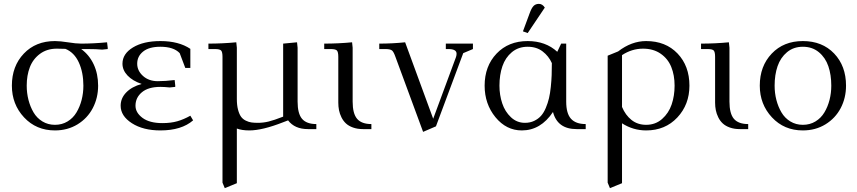

<svg xmlns="http://www.w3.org/2000/svg" viewBox="-20 -663 4403 986"><path d="M41 -223.1Q41 -323.2 102.3 -387.7Q163.6 -452.1 262.2 -452.1Q289.1 -452.1 329.6 -445.6Q370.1 -439 397 -439Q460 -439 529.8 -445.8L533.2 -418V-411.1L504.9 -408.2Q475.1 -411.1 428.2 -411.1H397Q438.5 -380.9 461.2 -332.3Q483.9 -283.7 483.9 -223.1Q483.9 -160.2 456.5 -107.9Q429.2 -55.7 378.2 -24.4Q327.1 6.8 262.2 6.8Q166 6.8 103.5 -60.3Q41 -127.4 41 -223.1ZM117.2 -223.1Q117.2 -185.1 126.2 -149.9Q135.3 -114.7 152.3 -85.7Q169.4 -56.6 198 -39.3Q226.6 -22 262.2 -22Q298.3 -22 326.9 -39.3Q355.5 -56.6 372.8 -85.7Q390.1 -114.7 399.2 -149.9Q408.2 -185.1 408.2 -223.1Q408.2 -291 384.8 -342.3Q361.3 -393.6 315.9 -412.1Q299.8 -413.1 272 -413.1Q221.2 -413.1 185.3 -386.5Q149.4 -359.9 133.3 -317.9Q117.2 -275.9 117.2 -223.1Z M599.6 -120.1Q599.6 -158.7 628.2 -188.2Q656.7 -217.8 707.5 -231.9Q661.1 -247.6 635 -275.1Q608.9 -302.7 608.9 -335.9Q608.9 -386.7 662.8 -419.4Q716.8 -452.1 803.7 -452.1Q897.9 -452.1 957.5 -412.1V-314H931.6L902.8 -390.1Q871.6 -422.9 803.7 -422.9Q745.6 -422.9 715.1 -398.4Q684.6 -374 684.6 -335.9Q684.6 -299.8 714.4 -272.9Q744.1 -246.1 790.5 -246.1Q829.1 -246.1 877 -252L879.9 -224.1V-216.8L851.6 -213.9Q822.8 -216.8 803.7 -216.8Q741.7 -216.8 708.7 -189.2Q675.8 -161.6 675.8 -120.1Q675.8 -84.5 711.9 -57.6Q748 -30.8 814 -30.8Q857.4 -30.8 890.6 -40.3Q923.8 -49.8 957.5 -68.8L971.7 -44.9Q912.1 6.8 803.7 6.8Q714.8 6.8 657.2 -30.3Q599.6 -67.4 599.6 -120.1Z M1050.3 -411.1V-439Q1123 -439 1193.4 -445.8L1196.3 -418V-154.8Q1196.3 -122.6 1202.4 -99.6Q1208.5 -76.7 1217.8 -63.7Q1227.1 -50.8 1242.2 -43.5Q1257.3 -36.1 1271.2 -34.2Q1285.2 -32.2 1304.2 -32.2Q1331.5 -32.2 1359.1 -38.8Q1386.7 -45.4 1434.1 -64V-439L1505.4 -445.8L1508.3 -418V-141.1Q1508.3 -79.6 1531.2 -52.7Q1554.2 -25.9 1604.5 -25.9V0H1561.5Q1493.2 0 1459.5 -44.9L1434.1 -35.2Q1327.1 6.8 1260.3 6.8Q1222.2 6.8 1196.3 -2.9V277.8L1134.3 303.2L1122.6 274.9V-371.1Q1122.6 -396 1115.5 -403.6Q1108.4 -411.1 1083.5 -411.1Z M1645 -411.1V-439Q1717.8 -439 1788.1 -445.8L1791 -418V-141.1Q1791 -79.6 1814 -52.7Q1836.9 -25.9 1887.2 -25.9V0H1844.2Q1815.4 0 1793 -8.1Q1770.5 -16.1 1756.6 -29.1Q1742.7 -42 1733.6 -60.3Q1724.6 -78.6 1720.9 -97.2Q1717.3 -115.7 1717.3 -136.2V-371.1Q1717.3 -396 1710.2 -403.6Q1703.1 -411.1 1678.2 -411.1Z M1927.7 -411.1V-439Q1995.6 -439 2060.5 -445.8L2204.6 -53.2L2321.8 -370.1Q2324.7 -378.9 2324.7 -387.2Q2324.7 -411.1 2282.7 -411.1H2269.5V-439H2408.7V-411.1L2358.9 -390.1L2218.8 -14.2L2152.8 14.2L2010.7 -371.1Q2002 -396 1993.7 -403.3Q1985.4 -410.6 1961.9 -411.1Z M2468.8 -223.1Q2468.8 -323.2 2530 -387.7Q2591.3 -452.1 2689.9 -452.1Q2782.2 -452.1 2841.8 -397L2861.8 -439H2887.7V-141.1Q2887.7 -80.1 2912.4 -53Q2937 -25.9 2987.8 -25.9V0H2940.9Q2842.8 0 2819.8 -87.9Q2756.8 6.8 2659.7 6.8Q2580.1 6.8 2524.4 -61Q2468.8 -128.9 2468.8 -223.1ZM2544.9 -223.1Q2544.9 -174.8 2559.1 -132.3Q2573.2 -89.8 2603.8 -61Q2634.3 -32.2 2675.8 -32.2Q2702.1 -32.2 2723.1 -42.2Q2744.1 -52.2 2758.3 -68.1Q2772.5 -84 2783 -108.9Q2793.5 -133.8 2799.3 -158.7Q2805.2 -183.6 2808.6 -216.6Q2812 -249.5 2813 -277.1Q2814 -304.7 2814 -338.9Q2797.9 -375 2766.6 -398.9Q2735.4 -422.9 2689.9 -422.9Q2642.1 -422.9 2608.6 -395Q2575.2 -367.2 2560.1 -323Q2544.9 -278.8 2544.9 -223.1ZM2665.5 -502 2699.7 -594.2Q2709.5 -621.6 2720 -632.3Q2730.5 -643.1 2747.6 -643.1Q2765.6 -643.1 2777.8 -624L2689.9 -493.2Z M3100.6 274.9V-377L3154.3 -398.9Q3223.1 -452.1 3298.3 -452.1Q3398.4 -452.1 3459.5 -388.2Q3520.5 -324.2 3520.5 -223.1Q3520.5 -126 3458.3 -59.6Q3396 6.8 3298.3 6.8Q3231.4 6.8 3174.3 -29.8V277.8L3112.3 303.2ZM3174.3 -113.8Q3191.9 -71.8 3223.1 -46.9Q3254.4 -22 3298.3 -22Q3346.2 -22 3380.1 -52Q3414.1 -82 3429.2 -126.5Q3444.3 -170.9 3444.3 -223.1Q3444.3 -276.9 3427.2 -319.1Q3410.2 -361.3 3372.8 -387.2Q3335.4 -413.1 3282.2 -413.1Q3224.6 -413.1 3174.3 -379.9Z M3580.1 -411.1V-439Q3652.8 -439 3723.1 -445.8L3726.1 -418V-141.1Q3726.1 -79.6 3749 -52.7Q3772 -25.9 3822.3 -25.9V0H3779.3Q3750.5 0 3728 -8.1Q3705.6 -16.1 3691.7 -29.1Q3677.7 -42 3668.7 -60.3Q3659.7 -78.6 3656 -97.2Q3652.3 -115.7 3652.3 -136.2V-371.1Q3652.3 -396 3645.3 -403.6Q3638.2 -411.1 3613.3 -411.1Z M3881.8 -223.1Q3881.8 -323.2 3943.1 -387.7Q4004.4 -452.1 4103 -452.1Q4202.6 -452.1 4263.7 -388.2Q4324.7 -324.2 4324.7 -223.1Q4324.7 -160.2 4297.4 -107.9Q4270 -55.7 4219 -24.4Q4168 6.8 4103 6.8Q4006.8 6.8 3944.3 -60.3Q3881.8 -127.4 3881.8 -223.1ZM3958 -223.1Q3958 -185.1 3967 -149.9Q3976.1 -114.7 3993.2 -85.7Q4010.3 -56.6 4038.8 -39.3Q4067.4 -22 4103 -22Q4139.2 -22 4167.7 -39.3Q4196.3 -56.6 4213.6 -85.7Q4231 -114.7 4240 -149.9Q4249 -185.1 4249 -223.1Q4249 -278.8 4233.9 -323Q4218.8 -367.2 4185.1 -395Q4151.4 -422.9 4103 -422.9Q4055.2 -422.9 4021.7 -395Q3988.3 -367.2 3973.1 -323Q3958 -278.8 3958 -223.1Z"/></svg>

Font: Dihjauti S
Style: Regular
Weight: 400
Designer: T. Christopher White
Version: Version 3.0.0